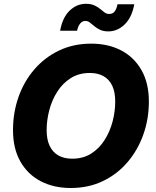

<svg xmlns="http://www.w3.org/2000/svg" viewBox="-20 -964 808 995"><path d="M346.7 10.3Q258.3 10.3 190.9 -24.9Q123.5 -60.1 85.4 -127.2Q47.4 -194.3 47.4 -290Q47.4 -379.9 75.7 -460.7Q104 -541.5 157.5 -603.8Q210.9 -666 285.6 -701.9Q360.4 -737.8 452.6 -737.8Q540.5 -737.8 607.7 -702.9Q674.8 -668 713.1 -600.8Q751.5 -533.7 751.5 -437.5Q751.5 -347.2 722.7 -266.4Q693.8 -185.5 640.6 -123.3Q587.4 -61 512.9 -25.4Q438.5 10.3 346.7 10.3ZM354 -141.6Q410.6 -141.6 452.4 -168Q494.1 -194.3 522 -238.3Q549.8 -282.2 563.5 -334.5Q577.1 -386.7 577.1 -438Q577.1 -486.8 561.8 -519.5Q546.4 -552.2 516.8 -569.1Q487.3 -585.9 445.3 -585.9Q389.2 -585.9 346.9 -559.3Q304.7 -532.7 276.9 -489Q249 -445.3 235.4 -393.1Q221.7 -340.8 221.7 -289.6Q221.7 -241.2 237.3 -208.3Q252.9 -175.3 282.5 -158.4Q312 -141.6 354 -141.6ZM542 -801.3Q516.6 -801.3 499.3 -809.3Q481.9 -817.4 469.2 -828.1Q456.5 -838.9 445.8 -847.2Q435.1 -855.5 422.4 -855.5Q406.2 -855.5 395.3 -841.8Q384.3 -828.1 379.4 -804.7H291.5Q304.2 -874 341.1 -909.2Q377.9 -944.3 425.8 -944.3Q450.7 -944.3 468.3 -936.5Q485.8 -928.7 498.5 -918Q511.2 -907.2 522 -899.4Q532.7 -891.6 545.4 -891.6Q564 -891.6 574 -904.5Q584 -917.5 588.9 -941.9H675.8Q663.6 -873.5 626 -837.4Q588.4 -801.3 542 -801.3Z"/></svg>

Font: Inter 18pt ExtraBold
Style: Italic
Weight: 800
Italic angle: -9.3988°
Designer: Rasmus Andersson
Foundry: rsms
Version: Version 4.001;git-66647c0bb